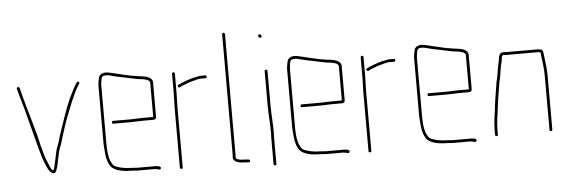

<svg xmlns="http://www.w3.org/2000/svg" viewBox="-48 -816 2995 1015"><g transform="rotate(-5 1450.0 -308.0)"><path d="M50 -468C61 -425 69 -402 81 -358C101 -283 118 -216 138 -140C145 -120 148 -101 156 -81C166 -57 170 -42 183 -22C192 -11 211 2 219 -19C234 -53 236 -107 251 -142C261 -165 264 -184 273 -210C281 -233 289 -262 297 -282C321 -343 342 -404 373 -456L381 -468C385 -476 373 -484 368 -475L360 -463C346 -440 336 -416 323 -391C298 -334 280 -276 259 -215C249 -189 248 -171 237 -148C229 -128 224 -98 219 -75C214 -56 212 -40 206 -24L205 -23C196 -26 190 -37 187 -46C178 -67 168 -90 161 -115L153 -145C150 -154 147 -165 145 -177C138 -212 128 -240 120 -273C101 -338 81 -407 65 -472C62 -481 47 -479 50 -468Z M618 0C586 0 555 -6 532 -16C518 -23 513 -38 506 -53C498 -78 496 -110 496 -142V-449C496 -454 497 -460 498 -468C501 -487 502 -499 523 -499C529 -499 534 -499 539 -498C551 -495 569 -491 583 -487C618 -479 655 -473 690 -465L707 -463C723 -461 755 -457 755 -439V-258H699C686 -258 651 -256 637 -256H542C537 -256 535 -253 535 -248C535 -243 537 -241 542 -241H637C651 -241 686 -243 699 -243H753C764 -243 770 -248 770 -257V-440C770 -468 735 -475 709 -478L692 -480C686 -481 680 -482 675 -483C655 -485 632 -492 611 -496C596 -499 576 -505 561 -508C545 -511 540 -514 523 -514C506 -514 492 -505 488 -492C486 -483 481 -461 481 -449V-142C481 -131 482 -120 483 -111C485 -79 488 -52 500 -31C514 6 568 15 618 15C629 15 637 17 648 17H740C752 17 769 28 772 16C775 3 752 2 740 2H648C637 2 629 0 618 0Z M910 -402 918 -407C938 -414 962 -426 984 -430C995 -433 1009 -438 1021 -438H1048C1053 -438 1055 -441 1055 -446C1055 -451 1053 -453 1048 -453H1020C1007 -451 994 -447 981 -445C955 -438 925 -427 903 -416C893 -412 901 -398 910 -402ZM872 -294V21C872 26 875 28 880 28C885 28 887 26 887 21V-294C887 -320 889 -352 889 -374V-476C889 -481 887 -484 882 -484C877 -484 874 -481 874 -476V-374C874 -353 872 -319 872 -294Z M1204 23C1211 23 1219 23 1226 24L1237 25C1242 26 1245 23 1245 18C1245 13 1243 11 1238 10L1227 9C1220 8 1212 8 1205 8C1192 7 1170 5 1170 -9C1171 -14 1171 -19 1171 -24V-661C1171 -666 1168 -669 1163 -669C1158 -669 1156 -666 1156 -661V-24C1156 -19 1156 -15 1155 -11C1153 14 1181 21 1204 23Z M1368 -122C1367 -107 1367 -93 1367 -79V45C1367 50 1370 53 1375 53C1380 53 1382 50 1382 45V-79C1382 -93 1382 -107 1383 -122C1383 -170 1378 -217 1378 -265V-448C1378 -453 1376 -455 1371 -455C1366 -455 1363 -453 1363 -448V-265C1363 -217 1368 -169 1368 -122ZM1347 -631C1351 -627 1356 -622 1361 -628C1366 -634 1361 -639 1358 -642C1350 -649 1340 -639 1347 -631Z M1619 0C1587 0 1556 -6 1533 -16C1519 -23 1514 -38 1507 -53C1499 -78 1497 -110 1497 -142V-449C1497 -454 1498 -460 1499 -468C1502 -487 1503 -499 1524 -499C1530 -499 1535 -499 1540 -498C1552 -495 1570 -491 1584 -487C1619 -479 1656 -473 1691 -465L1708 -463C1724 -461 1756 -457 1756 -439V-258H1700C1687 -258 1652 -256 1638 -256H1543C1538 -256 1536 -253 1536 -248C1536 -243 1538 -241 1543 -241H1638C1652 -241 1687 -243 1700 -243H1754C1765 -243 1771 -248 1771 -257V-440C1771 -468 1736 -475 1710 -478L1693 -480C1687 -481 1681 -482 1676 -483C1656 -485 1633 -492 1612 -496C1597 -499 1577 -505 1562 -508C1546 -511 1541 -514 1524 -514C1507 -514 1493 -505 1489 -492C1487 -483 1482 -461 1482 -449V-142C1482 -131 1483 -120 1484 -111C1486 -79 1489 -52 1501 -31C1515 6 1569 15 1619 15C1630 15 1638 17 1649 17H1741C1753 17 1770 28 1773 16C1776 3 1753 2 1741 2H1649C1638 2 1630 0 1619 0Z M1911 -402 1919 -407C1939 -414 1963 -426 1985 -430C1996 -433 2010 -438 2022 -438H2049C2054 -438 2056 -441 2056 -446C2056 -451 2054 -453 2049 -453H2021C2008 -451 1995 -447 1982 -445C1956 -438 1926 -427 1904 -416C1894 -412 1902 -398 1911 -402ZM1873 -294V21C1873 26 1876 28 1881 28C1886 28 1888 26 1888 21V-294C1888 -320 1890 -352 1890 -374V-476C1890 -481 1888 -484 1883 -484C1878 -484 1875 -481 1875 -476V-374C1875 -353 1873 -319 1873 -294Z M2293 0C2261 0 2230 -6 2207 -16C2193 -23 2188 -38 2181 -53C2173 -78 2171 -110 2171 -142V-449C2171 -454 2172 -460 2173 -468C2176 -487 2177 -499 2198 -499C2204 -499 2209 -499 2214 -498C2226 -495 2244 -491 2258 -487C2293 -479 2330 -473 2365 -465L2382 -463C2398 -461 2430 -457 2430 -439V-258H2374C2361 -258 2326 -256 2312 -256H2217C2212 -256 2210 -253 2210 -248C2210 -243 2212 -241 2217 -241H2312C2326 -241 2361 -243 2374 -243H2428C2439 -243 2445 -248 2445 -257V-440C2445 -468 2410 -475 2384 -478L2367 -480C2361 -481 2355 -482 2350 -483C2330 -485 2307 -492 2286 -496C2271 -499 2251 -505 2236 -508C2220 -511 2215 -514 2198 -514C2181 -514 2167 -505 2163 -492C2161 -483 2156 -461 2156 -449V-142C2156 -131 2157 -120 2158 -111C2160 -79 2163 -52 2175 -31C2189 6 2243 15 2293 15C2304 15 2312 17 2323 17H2415C2427 17 2444 28 2447 16C2450 3 2427 2 2415 2H2323C2312 2 2304 0 2293 0Z M2628 -423C2635 -422 2643 -422 2650 -422H2807C2812 -422 2816 -422 2821 -421C2826 -421 2826 -410 2826 -404C2831 -369 2836 -331 2836 -292V-8C2836 -3 2838 0 2843 0C2848 0 2851 -3 2851 -8V-292C2851 -321 2848 -353 2844 -380C2842 -393 2841 -412 2838 -424C2834 -436 2822 -437 2807 -437H2650C2643 -437 2636 -437 2629 -438C2612 -438 2605 -425 2603 -411C2603 -400 2598 -386 2597 -378C2594 -361 2590 -344 2588 -326C2586 -311 2583 -302 2579 -284C2573 -241 2565 -203 2560 -159C2556 -118 2547 -79 2547 -34V-7C2547 -2 2550 1 2555 1C2560 1 2562 -2 2562 -7V-34C2562 -79 2571 -115 2575 -157C2580 -199 2588 -239 2594 -281C2598 -299 2601 -309 2603 -325C2603 -337 2608 -350 2609 -362C2611 -377 2618 -393 2618 -409C2619 -414 2621 -423 2628 -423Z"/></g></svg>

Font: Electronic
Style: UltTh
Weight: 100
Version: Version 1.011